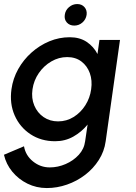

<svg xmlns="http://www.w3.org/2000/svg" viewBox="-63 -702 688 972"><path d="M440.5 -500H544.5L472 13Q465 64.5 437.2 108Q409.5 151.5 368 183.2Q326.5 215 276.2 232.5Q226 250 174 250Q121.5 250 76.2 227.8Q31 205.5 -0.5 167.5Q-32 129.5 -43 81.5L58.5 38.5Q66.5 85 104 115.2Q141.5 145.5 189 145.5Q230 145.5 269.2 128.5Q308.5 111.5 335.8 81.8Q363 52 368 13L380.5 -71.5Q350 -34 308.2 -10.5Q266.5 13 216 13Q145 13 91.2 -22.5Q37.5 -58 11.2 -117.8Q-15 -177.5 -5 -250Q2.5 -304.5 29.2 -352.2Q56 -400 96.8 -436.2Q137.5 -472.5 187 -493Q236.5 -513.5 290 -513.5Q340.5 -513.5 375.8 -490Q411 -466.5 430.5 -428.5ZM231 -87.5Q274 -87.5 309.8 -109.8Q345.5 -132 369 -169Q392.5 -206 398.5 -250Q405 -294.5 391.8 -331.5Q378.5 -368.5 349 -390.8Q319.5 -413 277 -413Q234.5 -413 196.8 -391Q159 -369 133.5 -332Q108 -295 101.5 -250Q95 -205 110.5 -168Q126 -131 157.8 -109.2Q189.5 -87.5 231 -87.5ZM313 -572.5Q289.5 -572.5 275.5 -588Q261.5 -603.5 265 -627Q268 -650 286.2 -665.8Q304.5 -681.5 328 -681.5Q351 -681.5 364.8 -665.8Q378.5 -650 375.5 -627Q372 -603.5 354.2 -588Q336.5 -572.5 313 -572.5Z"/></svg>

Font: Urbanist SemiBold
Style: Italic
Weight: 600
Italic angle: -8°
Designer: Corey Hu
Foundry: Corey Hu
Version: Version 1.321; ttfautohint (v1.8.4.7-5d5b)